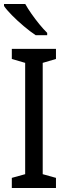

<svg xmlns="http://www.w3.org/2000/svg" viewBox="-26 -942 334 962"><path d="M254.4 -50.8V0H33.2V-50.8L100.1 -69.3V-627L33.2 -646.5V-697.3H254.4V-646.5L188 -627V-69.3ZM-5.9 -921.9H100.6Q112.8 -899.9 131.6 -873Q150.4 -846.2 171.1 -820.8Q191.9 -795.4 210.4 -777.3V-765.6H152.8Q126 -783.2 93.3 -810.8Q60.5 -838.4 33.2 -866.2Q5.9 -894 -5.9 -912.1Z"/></svg>

Font: Lunasima
Style: Regular
Weight: 400
Designer: The DocRepair Project, Monotype Design Team
Foundry: Google
Version: Version 2.009